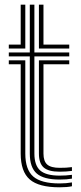

<svg xmlns="http://www.w3.org/2000/svg" viewBox="-20 -790 344 818"><path d="M234 -25Q166 -25 136.5 -50.8Q107 -76.5 107 -135.8V-549.8H17.5V-566.5H107V-770H126.5V-566.5H275V-549.8H126.5V-135.8Q126.5 -85.5 151.4 -63.6Q176.2 -41.8 234 -41.8Q247.2 -41.8 260.1 -42.6Q273 -43.5 286.5 -45.2V-29Q275.8 -27 262.9 -26Q250 -25 234 -25ZM234 8Q145.2 8 106.8 -25.4Q68.2 -58.8 68.2 -135.8V-516.2H17.5V-533H87.8V-135.8Q87.8 -67.5 121.6 -38Q155.5 -8.5 234 -8.5Q248.2 -8.5 261.1 -9.6Q274 -10.8 286.5 -12.8V3.5Q266.2 8 234 8ZM234 -58.5Q186.8 -58.5 166.2 -76.4Q145.8 -94.2 145.8 -135.8V-533H275V-516.2H165.2V-135.8Q165.2 -103 181.2 -89Q197.2 -75 234 -75Q247.5 -75 260.8 -75.6Q274 -76.2 286.5 -78V-61.8Q275 -60.2 261.9 -59.4Q248.8 -58.5 234 -58.5ZM17.5 -583.2V-600H68.2V-770H87.8V-583.2ZM145.8 -583.2V-770H165.2V-600H275V-583.2Z"/></svg>

Font: Big Shoulders Inline Text Thin SemiBold
Style: Regular
Weight: 600
Version: Version 2.002